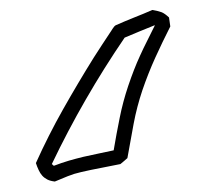

<svg xmlns="http://www.w3.org/2000/svg" viewBox="-20 -313 439 376"><path d="M313.5 -261.2Q297.9 -230.5 283.9 -199.7Q270 -168.9 258.8 -136.2Q248 -104 241.7 -70.6Q235.4 -37.1 229.5 -3.4Q226.1 -0.5 222.9 2.4Q219.7 5.4 215.8 8.3Q196.8 12.2 177.5 15.9Q158.2 19.5 139.2 23.9Q125.5 26.9 112.8 32Q100.1 37.1 87.4 42.5Q78.6 41.5 72.8 38.6Q66.9 35.6 62.7 31Q58.6 26.4 55.7 20Q52.7 13.7 50.3 6.3Q74.7 -47.9 103.5 -98.9Q132.3 -149.9 163.6 -200.2Q171.9 -212.9 179.7 -225.1Q187.5 -237.3 195.8 -249.5Q196.3 -250 197.5 -252Q198.7 -253.9 200.2 -256.3Q201.7 -258.8 203.6 -261Q205.6 -263.2 207 -263.7Q224.6 -271.5 242.4 -278.6Q260.3 -285.6 278.3 -293.5Q290 -291.5 296.4 -289.1Q302.7 -286.6 311 -278.8ZM283.2 -263.7Q268.6 -257.8 253.7 -251.7Q238.8 -245.6 224.1 -239.3Q143.1 -120.6 81.5 8.3Q82.5 9.3 83.5 10Q84.5 10.7 85.4 11.7Q100.6 5.9 114.7 1.7Q128.9 -2.4 143.3 -5.9Q157.7 -9.3 172.4 -12.2Q187 -15.1 202.6 -18.6Q208 -50.8 214.4 -82.3Q220.7 -113.8 231 -144.5Q236.8 -161.6 242.4 -176Q248 -190.4 254.4 -204.3Q260.7 -218.3 267.8 -232.2Q274.9 -246.1 282.7 -262.2Z"/></svg>

Font: XB Kayhan Pook
Style: Regular
Weight: 700
Designer: Behnam
Foundry: Irmug
Version: Version 7.300 2009